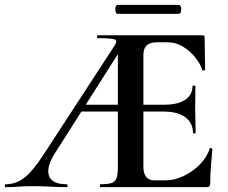

<svg xmlns="http://www.w3.org/2000/svg" viewBox="-31 -770 939 790"><path d="M-7 0Q-11 0 -11 -6Q-11 -12 -7 -12Q35 -12 69.5 -39Q104 -66 147 -132L435 -574Q454 -600 443.5 -606.5Q433 -613 371 -613Q368 -613 368 -619Q368 -625 371 -625H801Q811 -625 811 -616L813 -483Q813 -481 807.5 -480Q802 -479 801 -482Q795 -504 775 -530.5Q755 -557 724.5 -576.5Q694 -596 658 -596H616Q597 -596 584 -590.5Q571 -585 565 -573Q559 -561 559 -543V-85Q559 -66 564 -53.5Q569 -41 579 -34.5Q589 -28 605 -28H649Q687 -28 725 -46Q763 -64 792 -94Q821 -124 832 -159Q833 -162 838 -160.5Q843 -159 843 -157Q840 -128 837 -88.5Q834 -49 834 -15Q834 0 819 0H382Q380 0 380 -6Q380 -12 382 -12Q413 -12 428 -17Q443 -22 448.5 -37Q454 -52 454 -81V-589L490 -604L194 -138Q158 -80 171 -46Q184 -12 242 -12Q247 -12 247 -6Q247 0 242 0Q206 0 177 -2Q148 -4 101 -4Q66 -4 44.5 -2Q23 0 -7 0ZM290 -311 305 -339H535L542 -311ZM763 -223Q763 -264 731.5 -287.5Q700 -311 641 -311H482V-339H642Q701 -339 731 -359.5Q761 -380 761 -415Q761 -418 767 -418Q773 -418 773 -415Q773 -382 772.5 -363.5Q772 -345 772 -325Q772 -300 773 -276Q774 -252 774 -223Q774 -221 768.5 -221Q763 -221 763 -223ZM453 -713Q447 -713 444.5 -722.5Q442 -732 444.5 -741Q447 -750 453 -750H704Q711 -750 713.5 -741Q716 -732 713.5 -722.5Q711 -713 704 -713Z"/></svg>

Font: Cormorant Infant Light
Style: Regular
Weight: 300
Designer: Christian Thalmann (Catharsis Fonts)
Foundry: Catharsis Fonts
Version: Version 4.001